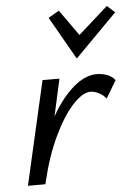

<svg xmlns="http://www.w3.org/2000/svg" viewBox="-51 -728 540 768"><g transform="rotate(-5 219.0 -344.5)"><path d="M416 -390 374 -320Q363 -335 345 -344Q327 -353 312 -353Q280 -353 240 -309.5Q200 -266 163 -188Q126 -110 103 -12L100 0H30L125 -416H193L160 -267Q202 -341 249.5 -381Q297 -421 342 -421Q364 -421 384.5 -413.5Q405 -406 416 -390ZM171 -662 214 -687 288 -583 407 -689 438 -661 269 -490Z"/></g></svg>

Font: Ysabeau Medium
Style: Italic
Weight: 500
Italic angle: -12°
Designer: Christian Thalmann (Catharsis Fonts)
Version: Version 0.003